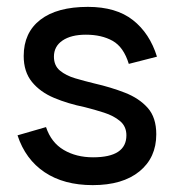

<svg xmlns="http://www.w3.org/2000/svg" viewBox="-20 -530 515 559"><path d="M250 9Q166 9 110 -28.5Q54 -66 31 -136L114 -160Q129 -115 165.5 -93.5Q202 -72 251 -72Q348 -72 348 -136Q348 -162 329.5 -177.5Q311 -193 283 -202Q255 -211 227 -218Q178 -228 137.5 -245Q97 -262 73 -291.5Q49 -321 49 -367Q49 -435 97.5 -472.5Q146 -510 236 -510Q318 -510 367 -471.5Q416 -433 437 -365L355 -344Q340 -393 308 -411Q276 -429 230 -429Q187 -429 162 -412Q137 -395 137 -365Q137 -339 154.5 -324.5Q172 -310 199 -302Q226 -294 255 -287Q303 -276 344 -260Q385 -244 410 -216Q435 -188 435 -139Q435 -71 386 -31Q337 9 250 9Z"/></svg>

Font: Haskoy Medium
Style: Regular
Weight: 500
Designer: Ertekin Erdin
Foundry: Ertekin Erdin
Version: Version 1.500; ttfautohint (v1.8.3)